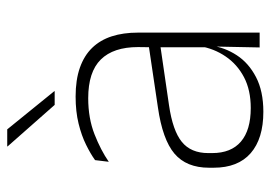

<svg xmlns="http://www.w3.org/2000/svg" viewBox="-126 -594 731 518"><g transform="rotate(-90 239.0 -335.5)"><path d="M369.5 0 372 -125 370 -131.5V-290L370.5 -328Q370.5 -394.5 337 -428.5Q303.5 -462.5 232.5 -462.5Q178.5 -462.5 135.2 -445.5Q92 -428.5 61 -407L65.5 -444Q82 -456 106.8 -468.2Q131.5 -480.5 164 -488.5Q196.5 -496.5 237 -496.5Q282 -496.5 314.8 -485Q347.5 -473.5 368.5 -451.8Q389.5 -430 399.5 -399Q409.5 -368 409.5 -328.5V0ZM196 10Q123.5 10 84.2 -24.2Q45 -58.5 45 -124V-136.5Q45 -197.5 83 -229.8Q121 -262 208 -274.5L379.5 -300L381.5 -269L213.5 -244.5Q145 -234.5 114.8 -210Q84.5 -185.5 84.5 -138.5V-128Q84.5 -77 115.5 -50.5Q146.5 -24 206 -24Q254.5 -24 289.2 -42.2Q324 -60.5 345.2 -91.8Q366.5 -123 373 -162L383.5 -131H374.5Q369.5 -94 348.5 -61.8Q327.5 -29.5 289.5 -9.8Q251.5 10 196 10ZM148.5 -681 251.5 -554V-553H214.5L102.5 -680V-681Z"/></g></svg>

Font: Anek Gujarati ExtraLight
Style: Regular
Weight: 250
Version: Version 1.003